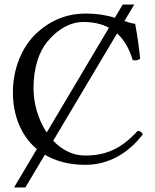

<svg xmlns="http://www.w3.org/2000/svg" viewBox="-20 -718 686 848"><path d="M215 -96.6 497.1 -570.5C532.2 -539.1 552.8 -496.6 566 -453C578 -449 587.7 -452 599 -458C594 -510 587 -558 577 -613C561.5 -614.5 546.5 -619.3 529.7 -625.2L573 -698H522L487.3 -639.6C455.4 -649.3 415.1 -658 358 -658C273 -658 202 -627 143 -573C76.6 -512.2 37 -414.3 37 -310C37 -209.8 71.9 -118.7 142.7 -59.6L42 110H92L178.1 -34.6C225.6 -6.4 285.1 10 357 10C454 10 543 -36 611 -125C606 -134 599 -140 588 -140C517 -62 449 -31 356 -31C300.9 -31 252.7 -56.5 215 -96.6ZM186.3 -132.9C149.4 -188.2 128 -259.2 128 -329C128 -415.3 150.9 -487.1 187.4 -532C237 -593 295 -621 347 -621C394 -621 431.3 -611.5 461.2 -595.6Z"/></svg>

Font: Libertinus Math
Style: Regular
Weight: 400
Designer: Philipp H. Poll
Foundry: Khaled Hosny
Version: Version 6.2